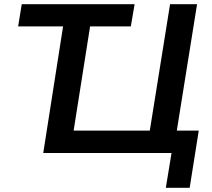

<svg xmlns="http://www.w3.org/2000/svg" viewBox="-20 -725 1007 910"><path d="M766 165 793 0H185L279 -600H66L83 -705H618L600 -600H407L329 -106H690L786 -705H914L818 -106H922L879 165Z"/></svg>

Font: Mulish ExtraLight
Style: Italic
Weight: 200
Italic angle: -9°
Designer: Vernon Adams
Foundry: Vernon Adams
Version: Version 3.603